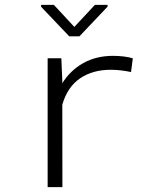

<svg xmlns="http://www.w3.org/2000/svg" viewBox="-20 -767 640 787"><path d="M443.8 -538.1Q465.8 -538.1 487.8 -535.4Q509.8 -532.7 524.4 -527.8L517.1 -471.7Q496.6 -476.1 476.1 -478.5Q455.6 -481 434.1 -481Q359.9 -481 308.1 -445.8Q256.3 -410.6 235.4 -337.9L235.8 0H175.3V-528.3H231.4L235.4 -436.5V-425.8Q267.6 -478 320.8 -508.1Q374 -538.1 443.8 -538.1ZM284.7 -656.7 369.1 -747.1H420.9V-739.7L305.7 -618.2H263.7L148.4 -739.3V-747.1H200.7Z"/></svg>

Font: Roboto Mono Light
Style: Regular
Weight: 300
Designer: Google
Version: Version 2.000985; 2015; ttfautohint (v1.3)